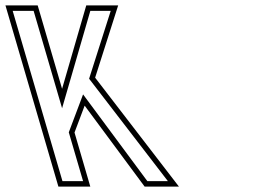

<svg xmlns="http://www.w3.org/2000/svg" viewBox="-172 -687 948 707"><path d="M360.5 0H486.8L178.3 -401L263.1 -667H145.6L56.6 -360L-33.2 -667H-151.9L43 0H160.5L102.4 -199L139.7 -298ZM370.6 -20 133.9 -339.4 81.3 -199.8 133.9 -20H58L-125.3 -647H-48.2L56.6 -288.4L160.6 -647H235.7L156.1 -397.1L446.2 -20Z"/></svg>

Font: Din Kursivschrift
Style: BreitLeftGho
Weight: 400
Version: Version 1.089